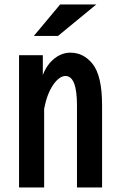

<svg xmlns="http://www.w3.org/2000/svg" viewBox="-20 -811 540 856"><path d="M248 -791H409.2L238.8 -650.9H130.9ZM170.9 -564.9V-477.1Q187 -518.6 214.8 -543.5Q251 -576.2 293.5 -576.2Q352.5 -576.2 392.6 -526.4Q435.1 -473.1 435.1 -341.8V24.9H323.2V-340.8Q323.2 -472.2 272 -472.2Q244.6 -472.2 217.3 -433.1Q189.5 -392.6 176.8 -326.2V24.9H64.9V-564.9Z"/></svg>

Font: BIZ UDGothic
Style: Bold
Weight: 700
Monospace: yes
Designer: TypeBank Co., Ltd.
Foundry: Morisawa Inc.
Version: Version 1.05